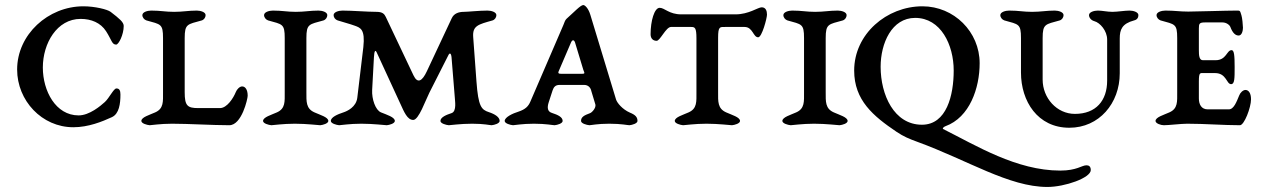

<svg xmlns="http://www.w3.org/2000/svg" viewBox="-20 -495 5019 762"><path d="M311 -470C171 -470 48 -358 48 -219C48 -96 146 10 271 10C331 10 385.8 -12.5 424 -30C453.1 -43.3 458 -84 458 -120C458 -136 453.7 -144 442 -144C431 -144 413.8 -106.2 396 -90C379.7 -75.2 335 -37 292 -37C201 -37 150 -134 150 -227C150 -323 206 -420 300 -420C342 -420 379.4 -404.7 401 -371C424 -335 424 -318 441 -318C451 -318 471 -357.5 471 -392C471 -407 454.1 -421 419 -448C406.3 -457.8 356 -470 311 -470Z M663 -4C729 -4 822.8 2 890 2C939.6 2 963 -103 963 -115C963 -140 953 -152 941 -152C931 -152 920.2 -140.6 916 -130C906.3 -105.9 881 -66 853 -66H767C724 -66 713 -75 713 -129V-344C713 -401 724 -398 781 -414C790 -417 796 -426 796 -435C796 -447 776 -453 761 -453C727 -453 706 -448 671 -448C635 -448 619 -453 580 -453C565 -453 545 -447 545 -435C545 -426 552 -417 561 -414C618 -398 627 -401 627 -344V-129C627 -92 630 -64 596 -49C574 -39 541 -30 541 -15C541 -5 563 1 574 2C581 2 616 -4 663 -4Z M1244 -453C1210 -453 1189 -448 1154 -448C1118 -448 1102 -453 1063 -453C1048 -453 1028 -447 1028 -435C1028 -426 1035 -417 1044 -414C1101 -398 1110 -401 1110 -344V-129C1110 -92 1113 -64 1079 -49C1057 -39 1024 -30 1024 -15C1024 -5 1046 1 1057 2C1064 2 1103 -4 1150 -4C1198 -4 1244 2 1251 2C1262 1 1283 -5 1283 -15C1283 -30 1250 -39 1228 -49C1194 -64 1196 -92 1196 -129V-344C1196 -401 1207 -398 1264 -414C1273 -417 1279 -426 1279 -435C1279 -447 1259 -453 1244 -453Z M1772 -46C1752 -39.5 1728 -30 1728 -15C1728 -5 1750 1 1761 2C1768 2 1807 -4 1854 -4C1902 -4 1924 2 1931 2C1942 1 1963 -5 1963 -15C1963 -30 1944.5 -42 1920 -50C1890.5 -59.6 1878.2 -72.4 1871 -171L1858 -348C1854.7 -392.9 1878 -398 1935 -414C1944 -417 1950 -426 1950 -435C1950 -447 1930 -453 1915 -453C1881 -453 1837 -448 1821 -448C1801 -448 1781.9 -442 1773 -423L1674 -212C1656.2 -174 1637.7 -160.8 1621 -196L1511 -428C1505.4 -439.7 1498 -448 1474 -448C1438 -448 1378 -453 1339 -453C1324 -453 1304 -447 1304 -435C1304 -426 1310.5 -417.1 1320 -414C1345.7 -405.7 1366.4 -400.9 1388 -393C1410.6 -384.8 1429.7 -378.6 1422 -308L1398 -107C1393.6 -70.3 1358.2 -53.9 1343 -49C1320 -41.5 1293 -30 1293 -15C1293 -5 1315 1 1326 2C1333 2 1367 -4 1414 -4C1462 -4 1508 2 1515 2C1526 1 1547 -5 1547 -15C1547 -30 1515.3 -39.5 1492 -49C1470 -58 1455.1 -102.1 1457 -138L1464 -267C1465.5 -295 1469.9 -297.9 1475 -287L1569 -83C1583.6 -51.2 1596.4 -19 1620 -19C1642 -19 1668.6 -96.7 1684 -127L1759 -275C1763.9 -286 1770.1 -285.9 1772 -268L1785 -108C1785 -97 1793.9 -53.1 1772 -46Z M2198 -214 2246 -326C2251.1 -337.9 2258 -338 2262 -327L2295 -218C2300 -205 2303 -202 2289 -202H2212C2197 -202 2193 -203 2198 -214ZM2480 -48C2450 -61 2429 -87 2425 -100L2323 -436C2315 -463 2301 -475 2295 -475C2284 -475 2257.9 -446.5 2228.5 -420.5C2222.3 -415 2219.8 -404.9 2216 -396L2085 -92C2077 -73 2065 -61 2038 -52C2015 -45 1983 -30 1983 -15C1983 -5 2005 1 2016 2C2023 2 2052 -4 2099 -4C2147 -4 2174 2 2181 2C2192 1 2213 -5 2213 -15C2213 -30 2195 -39 2170 -47C2154 -52 2150 -66 2158 -90L2173 -136C2177.7 -150.3 2185 -158 2201 -158H2298C2314 -158 2324 -148 2327 -133L2343 -80C2346 -67 2330 -49 2322 -46C2297 -37 2286 -30 2286 -15C2286 -5 2308 1 2319 2C2326 2 2351 -4 2398 -4C2446 -4 2471 2 2478 2C2489 1 2510 -5 2510 -15C2510 -30 2502 -39 2480 -48Z M2744 -343V-129C2744 -92 2747 -64 2713 -49C2691 -39 2658 -30 2658 -15C2658 -5 2680 1 2691 2C2698 2 2737 -4 2784 -4C2832 -4 2878 2 2885 2C2896 1 2917 -5 2917 -15C2917 -30 2884 -39 2862 -49C2828 -64 2829.8 -92 2830 -129V-345C2830 -391 2837 -388 2859 -388H2935C2968 -388 2969 -347 2989 -347C3004 -347 3024 -423 3024 -437C3024 -452 3019 -466 3003 -466C2988 -466 2952 -438 2899 -438H2684C2635 -438 2618 -464 2598 -464C2577 -464 2562 -412 2562 -359C2562 -342 2572 -333 2586 -333C2600 -333 2623 -388 2643 -388H2723C2738 -388 2744 -385 2744 -343Z M3305 -453C3271 -453 3250 -448 3215 -448C3179 -448 3163 -453 3124 -453C3109 -453 3089 -447 3089 -435C3089 -426 3096 -417 3105 -414C3162 -398 3171 -401 3171 -344V-129C3171 -92 3174 -64 3140 -49C3118 -39 3085 -30 3085 -15C3085 -5 3107 1 3118 2C3125 2 3164 -4 3211 -4C3259 -4 3305 2 3312 2C3323 1 3344 -5 3344 -15C3344 -30 3311 -39 3289 -49C3255 -64 3257 -92 3257 -129V-344C3257 -401 3268 -398 3325 -414C3334 -417 3340 -426 3340 -435C3340 -447 3320 -453 3305 -453Z M3475 -230C3475 -323 3519 -424 3612 -424C3714 -424 3765 -317 3765 -215C3765 -117 3737 0 3639 0C3528 0 3475 -119 3475 -230ZM3641 -470C3499 -470 3370 -360 3370 -215C3370 -97 3446 -34.1 3538 28C3566.2 47 3589 56.4 3621 68C3820.2 140.5 3984 247 4137 247C4206 247 4309 211 4309 180C4309 165 4301 161 4292 161C4273 161 4254 182 4188 182C4014 182 3853.9 82.5 3723 17C3719.4 15.2 3724.5 8.7 3732 6C3828.8 -29.2 3868 -146 3868 -244C3868 -369 3766 -470 3641 -470Z M4032 -344V-207C4032 -93.4 4098 12 4224 12C4342 12 4424 -85 4424 -204V-342C4424 -377.8 4433 -401 4481 -414C4494 -417 4498 -426 4498 -435C4498 -447 4478 -453 4463 -453C4443 -453 4415 -448 4395 -448C4374 -448 4355 -453 4337 -453C4322 -453 4302 -447 4302 -435C4302 -426 4309 -415 4323 -411C4346 -405 4374 -372.7 4374 -338V-175C4374 -96 4330 -43 4246 -43C4174 -43 4118 -106.2 4118 -179V-344C4118 -401 4129 -398 4186 -414C4195 -417 4201 -426 4201 -435C4201 -447 4181 -453 4166 -453C4132 -453 4111 -448 4076 -448C4040 -448 4024 -453 3985 -453C3970 -453 3950 -447 3950 -435C3950 -426 3957 -417 3966 -414C4023 -398 4032 -401 4032 -344Z M4692 -4C4763 -4 4834 2 4901 2C4918 2 4945 -68 4945 -101C4945 -126 4935 -138 4923 -138C4913 -138 4902 -127 4898 -116C4888 -92 4877 -61 4857 -61H4773C4748 -61 4738 -81 4738 -104V-172C4738 -208 4743 -205 4756 -205H4802C4848 -205 4847 -161 4866 -161C4880 -161 4880 -184 4880 -229C4880 -275 4878 -296 4868 -296C4848 -296 4848 -256 4804 -256H4754C4739 -256 4738 -276 4738 -296V-382C4738 -401 4740 -406 4762 -406H4832C4847 -406 4860 -396 4863 -388C4872 -364 4883 -354 4896 -354C4909 -354 4913 -374 4913 -385C4913 -395 4910 -425 4907 -434C4901 -454 4902 -453 4886 -453C4844 -453 4731 -449 4696 -449C4660 -449 4644 -453 4605 -453C4590 -453 4570 -447 4570 -435C4570 -426 4577 -417 4586 -414C4643 -398 4652 -401 4652 -344V-129C4652 -92 4655 -64 4621 -49C4599 -39 4566 -30 4566 -15C4566 -5 4587 2 4599 2C4619 2 4667 -4 4692 -4Z"/></svg>

Font: EB Garamond SC 08
Style: Regular
Weight: 400
Version: Version 0.016